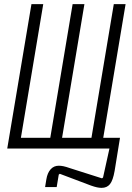

<svg xmlns="http://www.w3.org/2000/svg" viewBox="-20 -718 640 928"><path d="M471 190Q461 190 449 187.5Q437 185 420 179L269 122L264 126L254 186H198L204 149Q209 118 224.5 100.5Q240 83 264 83Q275 83 287 85.5Q299 88 319 95L473 144L478 140L509 0H15L132 -698H189L81 -52H223L331 -698H388L280 -52H422L530 -698H587L479 -52H560L534 108Q526 154 511.5 172Q497 190 471 190Z"/></svg>

Font: IBM Plex Mono Light
Style: Italic
Weight: 300
Italic angle: -9°
Monospace: yes
Designer: Mike Abbink, Paul van der Laan, Pieter van Rosmalen
Foundry: Bold Monday
Version: Version 2.3